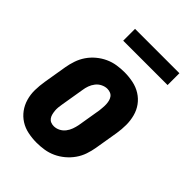

<svg xmlns="http://www.w3.org/2000/svg" viewBox="-209 -810 918 918"><g transform="rotate(45 250.0 -351.0)"><path d="M207 8Q207 8 207 8Q207 8 207 8Q177 8 148 2Q119 -4 95.5 -19Q72 -34 55.5 -56.5Q39 -79 31 -107Q23 -135 23.5 -164.5Q24 -194 29 -225L49 -345Q53 -369 61.5 -394Q70 -419 85 -441Q100 -463 121 -480.5Q142 -498 166 -509Q190 -520 215.5 -524Q241 -528 266 -528Q266 -528 266 -528Q266 -528 266 -528Q296 -528 325 -522Q354 -516 378 -501Q402 -486 418.5 -463.5Q435 -441 442.5 -413Q450 -385 450 -355.5Q450 -326 445 -295L425 -175Q421 -151 412.5 -126Q404 -101 388.5 -79Q373 -57 352 -39.5Q331 -22 307 -11Q283 0 257.5 4Q232 8 207 8ZM209 -106Q225 -106 240 -113.5Q255 -121 265.5 -134.5Q276 -148 281.5 -163.5Q287 -179 290 -194L310 -314Q311 -325 312 -336Q313 -347 312.5 -357.5Q312 -368 309.5 -378.5Q307 -389 301 -397.5Q295 -406 285 -410Q275 -414 264 -414Q249 -414 233.5 -406.5Q218 -399 207.5 -385.5Q197 -372 191.5 -356.5Q186 -341 184 -326L164 -206Q162 -195 161 -184Q160 -173 161 -162.5Q162 -152 164.5 -141.5Q167 -131 173 -122.5Q179 -114 188.5 -110Q198 -106 209 -106ZM155 -630V-710H455V-630Z"/></g></svg>

Font: Iosevka SS04 Heavy Oblique
Style: Regular
Weight: 900
Italic angle: -9°
Monospace: yes
Designer: Belleve Invis
Foundry: Belleve Invis
Version: Version 19.0.0; ttfautohint (v1.8.4)